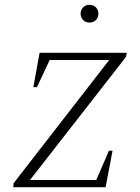

<svg xmlns="http://www.w3.org/2000/svg" viewBox="-20 -780 583 800"><path d="M35 0 37 -17 435 -530H187L134 -417H119L145 -560H508L505 -543L105 -30H381L434 -152H449L420 0ZM353 -686Q337 -686 326.5 -696.5Q316 -707 316 -723Q316 -739 326.5 -749.5Q337 -760 353 -760Q369 -760 379.5 -749.5Q390 -739 390 -723Q390 -707 379.5 -696.5Q369 -686 353 -686Z"/></svg>

Font: Spectral SC ExtraLight
Style: Italic
Weight: 275
Italic angle: -10°
Designer: Jean-Baptiste Levee
Foundry: Production Type
Version: Version 2.001